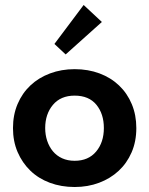

<svg xmlns="http://www.w3.org/2000/svg" viewBox="-20 -742 597 769"><path d="M279 7Q225 7 179.5 -10Q134 -27 101.5 -58.5Q69 -90 50.5 -133Q32 -176 32 -229Q32 -282 50.5 -325.5Q69 -369 102 -400Q135 -431 180.5 -448Q226 -465 279 -465Q333 -465 378.5 -448Q424 -431 457 -399.5Q490 -368 508 -324.5Q526 -281 526 -229Q526 -175 507 -131.5Q488 -88 455 -57.5Q422 -27 377 -10Q332 7 279 7ZM279 -98Q334 -98 365 -135Q396 -172 396 -229Q396 -286 366 -322.5Q336 -359 279 -359Q223 -359 192 -322Q161 -285 161 -229Q161 -202 169 -178Q177 -154 192 -136Q207 -118 229 -108Q251 -98 279 -98ZM388 -654 243 -524 198 -566 315 -722Z"/></svg>

Font: Tilda Sans Bold
Style: Regular
Weight: 700
Designer: ParaType Ltd
Foundry: ParaType Ltd
Version: Version 1.009